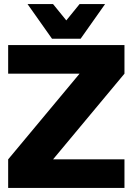

<svg xmlns="http://www.w3.org/2000/svg" viewBox="-20 -921 650 941"><path d="M20 0ZM590 -560 240 -140H590V0H20V-140L370 -560H20V-700H590ZM240 -901 305 -821 370 -901H495L375 -731H235L115 -901Z"/></svg>

Font: Russo One
Style: Regular
Weight: 400
Designer: Jovanny lemonad
Foundry: Jovanny Lemonad
Version: Version 1.001